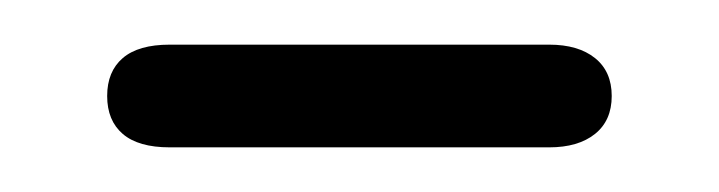

<svg xmlns="http://www.w3.org/2000/svg" viewBox="-20 -66 322 86"><path d="M56 -46Q42 -46 35 -40Q28 -34 28 -23Q28 -12 35 -6Q42 0 56 0H226Q239 0 246.5 -6Q254 -12 254 -23Q254 -34 246.5 -40Q239 -46 226 -46Z"/></svg>

Font: Beiruti Light
Style: Regular
Weight: 300
Designer: Arlette Boutros
Foundry: Boutros
Version: Version 1.41